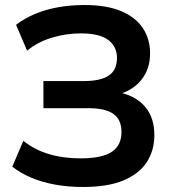

<svg xmlns="http://www.w3.org/2000/svg" viewBox="-20 -735 698 765"><path d="M311 10Q251 10 199 0.5Q147 -9 104.5 -27Q62 -45 29 -71L73 -174Q116 -139 173.5 -121.5Q231 -104 301 -104Q385 -104 424.5 -129.5Q464 -155 464 -209Q464 -258 432 -281Q400 -304 331 -304H153V-412H314Q381 -412 413.5 -434Q446 -456 446 -504Q446 -550 411 -576Q376 -602 302 -602Q244 -602 187 -585Q130 -568 88 -533L44 -636Q76 -661 118.5 -679Q161 -697 211 -706Q261 -715 317 -715Q405 -715 463 -690.5Q521 -666 549.5 -622.5Q578 -579 578 -522Q578 -463 546.5 -421Q515 -379 459 -361V-366Q524 -351 559.5 -308Q595 -265 595 -197Q595 -135 564.5 -88.5Q534 -42 471.5 -16Q409 10 311 10Z"/></svg>

Font: Nunito Sans 9pt
Style: Bold
Weight: 700
Version: Version 3.101;gftools[0.9.27]